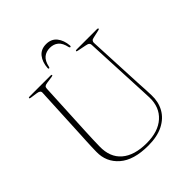

<svg xmlns="http://www.w3.org/2000/svg" viewBox="-235 -997 1156 1156"><g transform="rotate(-45 343.5 -419.0)"><path d="M560 -286 542.5 -656.5Q542 -665 536.2 -670.2Q530.5 -675.5 514 -678.5L459.5 -689.5Q449.5 -691 449.5 -695Q449.5 -700 458.5 -700H632.5Q641 -700 641 -695Q641 -690 630 -688.5L583.5 -678Q570.5 -676 565.5 -669.8Q560.5 -663.5 560.5 -655.5L578 -286.5Q579.5 -261 581 -236.5Q582.5 -212 583 -186Q585 -128.5 559.8 -83Q534.5 -37.5 483 -11.2Q431.5 15 354.5 15Q231 15 168 -40Q105 -95 107 -180.5Q107 -196.5 108 -221Q109 -245.5 110.2 -270.8Q111.5 -296 112.5 -313.5L129.5 -661Q131 -679 104 -683L59 -689.5Q49 -691 49 -695Q49 -700 58 -700H237Q245.5 -700 245.5 -695Q245.5 -691 235.5 -689.5L190.5 -683Q177 -681 171.2 -676.2Q165.5 -671.5 165 -660L148 -317.5Q146 -278.5 145 -246.8Q144 -215 143.5 -189.5Q141.5 -99 197.5 -50.8Q253.5 -2.5 358.5 -2.5Q457 -2.5 511.8 -51.8Q566.5 -101 564.5 -185Q563.5 -214.5 562.2 -240Q561 -265.5 560 -286ZM351.5 -821Q319.5 -821 297.8 -803.2Q276 -785.5 267 -743.5Q265.5 -736.5 261 -736.5Q255.5 -736.5 256 -744.5Q259 -792.5 283.2 -822.8Q307.5 -853 351.5 -853Q395.5 -853 419.8 -822.8Q444 -792.5 447.5 -744.5Q447.5 -736.5 442 -736.5Q437.5 -736.5 435.5 -743.5Q426.5 -785.5 405 -803.2Q383.5 -821 351.5 -821Z"/></g></svg>

Font: Fraunces 72pt S000 Thin
Style: Regular
Weight: 100
Version: Version 1.000; ttfautohint (v1.8.3)